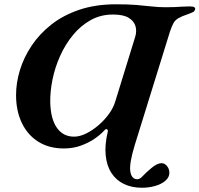

<svg xmlns="http://www.w3.org/2000/svg" viewBox="-20 -684 939 904"><path d="M647.9 200Q600.2 200 563.5 182.2Q526.7 164.5 504.6 130.4Q482.5 96.3 477.6 47Q472.6 -2.3 487.8 -65.6Q489 -70.6 484.2 -75.2Q479.4 -79.7 468.5 -67.1Q453.3 -50.3 425.8 -31.2Q398.4 -12.1 361.5 1.4Q324.6 15 280.6 15Q211.5 15 161.1 -16.3Q110.8 -47.5 83.3 -104.2Q55.8 -160.8 55.6 -235.8Q55.4 -293 73.6 -353.2Q91.8 -413.4 128.7 -468.7Q165.6 -524.1 221.6 -568.3Q277.7 -612.5 353.7 -638.1Q429.6 -663.8 526.8 -663.8Q583.2 -663.8 622.7 -660.6Q662.3 -657.3 694.2 -653.6Q726.1 -649.9 759.9 -649.9Q785.4 -649.9 802.7 -650.7Q819.9 -651.5 836 -652.6Q852.1 -653.8 872.7 -653.8Q889 -653.8 894.8 -650Q900.6 -646.2 898.6 -639.4Q896.6 -631.5 890.3 -628Q884 -624.5 865 -617.4Q835.9 -607.6 820.2 -598.5Q804.6 -589.3 796.7 -575Q788.7 -560.7 779.9 -534.2L614.3 -0.4Q587.9 86.1 593.5 123.1Q599.2 160 627.2 160Q638.5 160 652.3 144.7Q666.2 129.4 692.4 107.7Q705.7 96.1 717.9 90.2Q730 84.3 740.5 84.3Q755.7 84.3 766.6 98.1Q777.5 111.9 777.5 129.2Q777.5 151.2 758.4 167.3Q739.3 183.5 709.9 191.7Q680.4 200 647.9 200ZM328.7 -40.6Q355.5 -40.6 385.5 -55.4Q415.4 -70.1 443.3 -94Q471.2 -117.8 492.3 -146.7Q513.4 -175.6 522.1 -204.2L616.4 -510.1Q624.6 -535.8 618.2 -559.9Q611.7 -584 586.5 -599.8Q561.2 -615.6 511.9 -615.6Q454.1 -615.6 407.1 -589.4Q360 -563.2 323.9 -519.4Q287.8 -475.5 263.3 -421.1Q238.8 -366.6 227.2 -309.6Q215.6 -252.5 216.6 -201.6Q218.6 -123.5 248.1 -82Q277.6 -40.6 328.7 -40.6Z"/></svg>

Font: EB Garamond
Style: Italic
Weight: 400
Italic angle: -17.2°
Designer: Georg Duffner and Octavio Pardo
Foundry: Georg Duffner
Version: Version 1.001